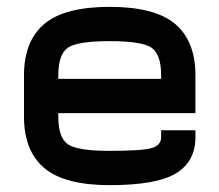

<svg xmlns="http://www.w3.org/2000/svg" viewBox="-20 -530 640 560"><path d="M50 -310V-250H150V-310Q150 -371 177.5 -390.5Q205 -410 300 -410Q395 -410 422.5 -390.5Q450 -371 450 -310V-200H550V-310Q550 -410 491 -460Q432 -510 300 -510Q168 -510 109 -460Q50 -410 50 -310ZM300 -90Q205 -90 177.5 -109.5Q150 -129 150 -190V-250H50V-190Q50 -90 109 -40Q168 10 300 10Q437 10 493.5 -24.5Q550 -59 550 -130V-150H450V-130Q450 -106 422 -98Q394 -90 300 -90ZM100 -200H550V-300H100Z"/></svg>

Font: Millimetre
Style: Regular
Weight: 500
Designer: Jérémy Landes
Version: Version 1.0